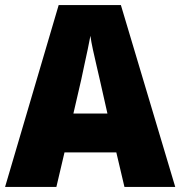

<svg xmlns="http://www.w3.org/2000/svg" viewBox="-20 -736 710 756"><path d="M470 0 438 -136H234L202 0H0L211 -716H456L670 0ZM373 -422Q368 -444 360.5 -476Q353 -508 346 -540Q339 -572 336 -595Q332 -573 325.5 -542Q319 -511 312 -479.5Q305 -448 300 -423L269 -289H403Z"/></svg>

Font: Noto Sans Lao UI SemCond Blk
Style: Regular
Weight: 900
Width: 4
Designer: Monotype Design Team
Foundry: Monotype Imaging Inc.
Version: Version 2.000; ttfautohint (v1.8.4.7-5d5b)